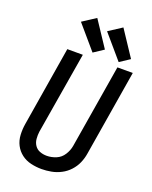

<svg xmlns="http://www.w3.org/2000/svg" viewBox="-177 -1071 929 1174"><g transform="rotate(20 288.0 -484.5)"><path d="M242 8Q273 8 305 2Q337 -4 367 -19.5Q397 -35 420 -60Q443 -85 456 -115Q469 -145 474 -177L566 -735H466L376 -191Q371 -161 353 -132.5Q335 -104 305 -91.5Q275 -79 244 -79Q220 -79 199 -87Q178 -95 165.5 -113.5Q153 -132 151 -155.5Q149 -179 152 -202L241 -735H140L55 -217Q49 -181 51 -145Q53 -109 68.5 -79Q84 -49 111 -28.5Q138 -8 172.5 0Q207 8 242 8ZM462 -768 527 -811 417 -977 331 -921ZM292 -768 357 -811 247 -977 161 -921Z"/></g></svg>

Font: Iosevka Sparkle Medium
Style: Italic
Weight: 500
Italic angle: -9°
Designer: Belleve Invis
Foundry: Belleve Invis
Version: Version 4.5.0; ttfautohint (v1.8.3)